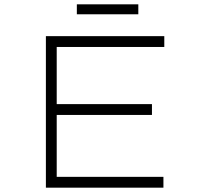

<svg xmlns="http://www.w3.org/2000/svg" viewBox="-20 -867 934 887"><path d="M192 0V-700H739V-650H242V-50H735V0ZM219 -336V-386H682V-336ZM335 -801V-847H619V-801Z"/></svg>

Font: Lexend Zetta ExtraLight
Style: Regular
Weight: 250
Version: Version 1.007